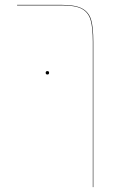

<svg xmlns="http://www.w3.org/2000/svg" viewBox="-20 -577 502 786"><path d="M362 -406V189H360V-406Q360 -464 351 -495Q342 -526 315.5 -540.5Q289 -555 234 -555H50V-557H234Q289 -557 316.5 -542Q344 -527 353 -496Q362 -465 362 -406ZM167 -279Q167 -286 174 -286Q181 -286 181 -279Q181 -272 174 -272Q167 -272 167 -279Z"/></svg>

Font: FiraGO Two
Style: Regular
Weight: 100
Designer: bBox Type
Foundry: bBox Type GmbH
Version: Version 1.001